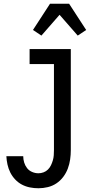

<svg xmlns="http://www.w3.org/2000/svg" viewBox="-20 -782 540 1025"><path d="M185 223Q162 223 139.5 218.5Q117 214 97 203.5Q77 193 61 176Q45 159 35 139Q25 119 20 96.5Q15 74 14 52H104Q104 69 109 85.5Q114 102 124.5 115.5Q135 129 151.5 136Q168 143 185 143Q199 143 212.5 138Q226 133 236 123Q246 113 252 100.5Q258 88 262 74.5Q266 61 267 47Q268 33 268 19V-440H138V-520H358V19Q358 44 354.5 69Q351 94 342 118Q333 142 317.5 162.5Q302 183 281 197Q260 211 235 217Q210 223 185 223ZM201 -592 156 -622 247 -762H349L440 -622L395 -592L298 -703Z"/></svg>

Font: Iosevka Term Medium
Style: Regular
Weight: 500
Monospace: yes
Designer: Belleve Invis
Foundry: Belleve Invis
Version: Version 26.3.1